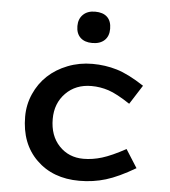

<svg xmlns="http://www.w3.org/2000/svg" viewBox="-52 -752 718 813"><g transform="rotate(5 307.0 -345.5)"><path d="M250 -638.2Q250 -668.5 268.8 -686.8Q287.6 -705.1 319.8 -705.1Q353.5 -705.1 371.3 -688Q389.2 -670.9 389.2 -638.2Q389.2 -606.4 370.4 -589.1Q351.6 -571.8 318.8 -571.8Q286.1 -571.8 268.1 -589.1Q250 -606.4 250 -638.2ZM332 -390.1Q265.1 -390.1 222.7 -346.9Q180.2 -303.7 180.2 -236.8Q180.2 -166 220.9 -123Q261.7 -80.1 324.2 -80.1Q362.8 -80.1 402.8 -92.3Q442.9 -104.5 502.9 -137.2L551.8 -60.1Q480.5 -18.1 427.2 -2Q374 14.2 314.9 14.2Q202.1 14.2 132.6 -54Q63 -122.1 63 -236.8Q63 -288.1 83.3 -333.7Q103.5 -379.4 138.7 -412.4Q173.8 -445.3 223.1 -464.6Q272.5 -483.9 328.1 -483.9Q382.3 -483.9 432.1 -469Q481.9 -454.1 548.8 -410.2L497.1 -329.1Q440.4 -366.7 404.8 -378.4Q369.1 -390.1 332 -390.1Z"/></g></svg>

Font: IntelOne Mono Medium
Style: Regular
Weight: 500
Designer: Fred Shallcrass
Foundry: Frere-Jones Type LLC
Version: Version 1.200;hotconv 1.1.0;makeotfexe 2.6.0;FJTRelease1.2